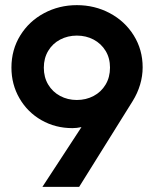

<svg xmlns="http://www.w3.org/2000/svg" viewBox="-20 -727 600 747"><path d="M297 -232.5Q278.5 -228.5 262 -228.5Q195.5 -228.5 141.2 -259.5Q87 -290.5 55.8 -344.5Q24.5 -398.5 24.5 -464Q24.5 -533.5 58.8 -589Q93 -644.5 151.5 -675.8Q210 -707 279 -707Q348.5 -707 407.2 -675.8Q466 -644.5 500.5 -589Q535 -533.5 535 -465Q535 -431 525 -397.5Q515 -364 496 -333.5L288 0H145ZM279 -338Q314.5 -338 344 -353.5Q373.5 -369 390.8 -397.8Q408 -426.5 408 -464Q408 -501 390.8 -529.2Q373.5 -557.5 344.2 -573Q315 -588.5 279 -588.5Q243.5 -588.5 214 -573Q184.5 -557.5 167.5 -529Q150.5 -500.5 150.5 -463.5Q150.5 -426.5 167.5 -398Q184.5 -369.5 213.8 -353.8Q243 -338 279 -338Z"/></svg>

Font: HK Grotesk
Style: Bold
Weight: 700
Designer: Alfredo Marco Pradil
Foundry: Hanken Design Co.
Version: Version 3.001